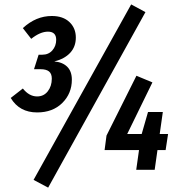

<svg xmlns="http://www.w3.org/2000/svg" viewBox="-20 -773 823 874"><path d="M577.1 -752.9 642.1 -717.8 199.2 81.1 132.8 45.9ZM307.1 -410.2Q307.1 -347.7 263.7 -304.4Q220.2 -261.2 148.9 -261.2Q68.4 -261.2 28.8 -327.1L84 -370.1Q112.8 -334 148.9 -334Q179.2 -334 197.5 -357.4Q215.8 -380.9 215.8 -415Q215.8 -437.5 203.1 -447.8Q190.4 -458 164.1 -458H134.8L155.8 -523.9H171.9Q201.2 -523.9 218.5 -543.9Q235.8 -564 235.8 -591.8Q235.8 -628.9 198.2 -628.9Q163.1 -628.9 122.1 -596.2L84 -645Q143.6 -700.2 215.8 -700.2Q267.1 -700.2 296.1 -672.6Q325.2 -645 325.2 -602.1Q325.2 -560.5 299.6 -532.7Q273.9 -504.9 227.1 -493.2Q264.6 -490.2 285.9 -469.2Q307.1 -448.2 307.1 -410.2ZM745.1 -163.1 733.9 -89.8H696.8L684.1 0H600.1L612.8 -89.8H456.1L464.8 -155.8L601.1 -428.2L673.8 -397.9L559.1 -163.1H625L653.8 -263.2H721.2L707 -163.1Z"/></svg>

Font: Fira Sans Compressed Medium
Style: Italic
Weight: 500
Width: 3
Italic angle: -8°
Designer: Carrois Corporate & Edenspiekermann AG
Foundry: Carrois Corporate GbR & Edenspiekermann AG
Version: Version 4.203;PS 004.203;hotconv 1.0.88;makeotf.lib2.5.64775